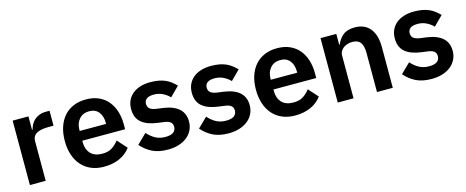

<svg xmlns="http://www.w3.org/2000/svg" viewBox="-34 -1013 3650 1503"><g transform="rotate(-15 1791.0 -261.0)"><path d="M74 0V-522H202V-414H207Q212 -435 222.5 -454.5Q233 -474 250 -489Q267 -504 290.5 -513Q314 -522 345 -522H373V-401H333Q268 -401 235 -382Q202 -363 202 -320V0Z M673 12Q615 12 569.5 -7.5Q524 -27 492.5 -62.5Q461 -98 444 -148.5Q427 -199 427 -262Q427 -324 443.5 -374Q460 -424 491 -459.5Q522 -495 567 -514.5Q612 -534 669 -534Q730 -534 775 -513Q820 -492 849 -456Q878 -420 892.5 -372.5Q907 -325 907 -271V-229H560V-216Q560 -159 592 -124.5Q624 -90 687 -90Q735 -90 765.5 -110Q796 -130 820 -161L889 -84Q857 -39 801.5 -13.5Q746 12 673 12ZM671 -438Q620 -438 590 -404Q560 -370 560 -316V-308H774V-317Q774 -371 747.5 -404.5Q721 -438 671 -438Z M1191 12Q1116 12 1065 -13.5Q1014 -39 975 -84L1053 -160Q1082 -127 1116.5 -108Q1151 -89 1196 -89Q1242 -89 1262.5 -105Q1283 -121 1283 -149Q1283 -172 1268.5 -185.5Q1254 -199 1219 -204L1167 -211Q1082 -222 1037.5 -259.5Q993 -297 993 -369Q993 -407 1007 -437.5Q1021 -468 1047 -489.5Q1073 -511 1109.5 -522.5Q1146 -534 1191 -534Q1229 -534 1258.5 -528.5Q1288 -523 1312 -512.5Q1336 -502 1356 -486.5Q1376 -471 1395 -452L1320 -377Q1297 -401 1265 -417Q1233 -433 1195 -433Q1153 -433 1134.5 -418Q1116 -403 1116 -379Q1116 -353 1131.5 -339.5Q1147 -326 1184 -320L1237 -313Q1406 -289 1406 -159Q1406 -121 1390.5 -89.5Q1375 -58 1347 -35.5Q1319 -13 1279.5 -0.5Q1240 12 1191 12Z M1683 12Q1608 12 1557 -13.5Q1506 -39 1467 -84L1545 -160Q1574 -127 1608.5 -108Q1643 -89 1688 -89Q1734 -89 1754.5 -105Q1775 -121 1775 -149Q1775 -172 1760.5 -185.5Q1746 -199 1711 -204L1659 -211Q1574 -222 1529.5 -259.5Q1485 -297 1485 -369Q1485 -407 1499 -437.5Q1513 -468 1539 -489.5Q1565 -511 1601.5 -522.5Q1638 -534 1683 -534Q1721 -534 1750.5 -528.5Q1780 -523 1804 -512.5Q1828 -502 1848 -486.5Q1868 -471 1887 -452L1812 -377Q1789 -401 1757 -417Q1725 -433 1687 -433Q1645 -433 1626.5 -418Q1608 -403 1608 -379Q1608 -353 1623.5 -339.5Q1639 -326 1676 -320L1729 -313Q1898 -289 1898 -159Q1898 -121 1882.5 -89.5Q1867 -58 1839 -35.5Q1811 -13 1771.5 -0.5Q1732 12 1683 12Z M2222 12Q2164 12 2118.5 -7.5Q2073 -27 2041.5 -62.5Q2010 -98 1993 -148.5Q1976 -199 1976 -262Q1976 -324 1992.5 -374Q2009 -424 2040 -459.5Q2071 -495 2116 -514.5Q2161 -534 2218 -534Q2279 -534 2324 -513Q2369 -492 2398 -456Q2427 -420 2441.5 -372.5Q2456 -325 2456 -271V-229H2109V-216Q2109 -159 2141 -124.5Q2173 -90 2236 -90Q2284 -90 2314.5 -110Q2345 -130 2369 -161L2438 -84Q2406 -39 2350.5 -13.5Q2295 12 2222 12ZM2220 -438Q2169 -438 2139 -404Q2109 -370 2109 -316V-308H2323V-317Q2323 -371 2296.5 -404.5Q2270 -438 2220 -438Z M2569 0V-522H2697V-435H2702Q2718 -477 2752.5 -505.5Q2787 -534 2848 -534Q2929 -534 2972 -481Q3015 -428 3015 -330V0H2887V-317Q2887 -373 2867 -401Q2847 -429 2801 -429Q2781 -429 2762.5 -423.5Q2744 -418 2729.5 -407.5Q2715 -397 2706 -381.5Q2697 -366 2697 -345V0Z M3328 12Q3253 12 3202 -13.5Q3151 -39 3112 -84L3190 -160Q3219 -127 3253.5 -108Q3288 -89 3333 -89Q3379 -89 3399.5 -105Q3420 -121 3420 -149Q3420 -172 3405.5 -185.5Q3391 -199 3356 -204L3304 -211Q3219 -222 3174.5 -259.5Q3130 -297 3130 -369Q3130 -407 3144 -437.5Q3158 -468 3184 -489.5Q3210 -511 3246.5 -522.5Q3283 -534 3328 -534Q3366 -534 3395.5 -528.5Q3425 -523 3449 -512.5Q3473 -502 3493 -486.5Q3513 -471 3532 -452L3457 -377Q3434 -401 3402 -417Q3370 -433 3332 -433Q3290 -433 3271.5 -418Q3253 -403 3253 -379Q3253 -353 3268.5 -339.5Q3284 -326 3321 -320L3374 -313Q3543 -289 3543 -159Q3543 -121 3527.5 -89.5Q3512 -58 3484 -35.5Q3456 -13 3416.5 -0.5Q3377 12 3328 12Z"/></g></svg>

Font: IBM Plex Sans KR SemiBold
Style: Regular
Weight: 600
Designer: Mike Abbink; Paul van der Laan; Pieter van Rosmalen; Wujin Sim; Chorong Kim; Dohee Lee;
Foundry: Sandoll Inc.
Version: Version 1.000